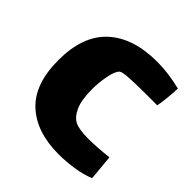

<svg xmlns="http://www.w3.org/2000/svg" viewBox="-161 -701 835 835"><g transform="rotate(45 256.5 -283.0)"><path d="M497 -19Q460 -3 411 4Q362 11 320 11Q184 11 107 -60Q30 -131 30 -278Q30 -428 111 -502.5Q192 -577 339 -577Q409 -577 485 -558Q485 -538 481 -498.5Q477 -459 473 -443H410Q341 -443 301.5 -440.5Q262 -438 254 -431Q239 -417 231 -374.5Q223 -332 223 -293Q223 -225 240 -188.5Q257 -152 283 -140Q308 -128 366 -128Q412 -128 486 -136Z"/></g></svg>

Font: Lalezar
Style: Regular
Weight: 400
Designer: Borna Izadpanah
Foundry: Borna Izadpanah
Version: Version 1.003